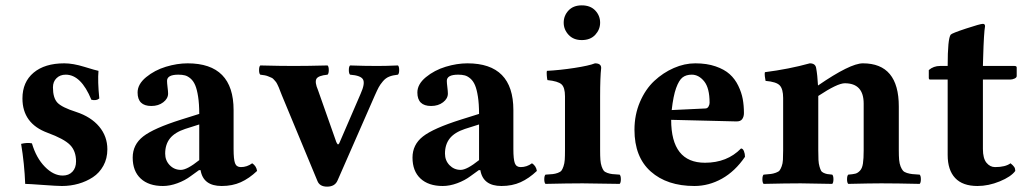

<svg xmlns="http://www.w3.org/2000/svg" viewBox="-20 -678 3795 710"><path d="M58.1 -146Q80.1 -151.4 98.1 -147.9Q113.8 -94.2 145.8 -61.5Q177.7 -28.8 211.9 -28.8Q234.4 -28.8 247.8 -43Q261.2 -57.1 261.2 -81.1Q261.2 -119.6 239 -142.1Q216.8 -164.6 155.8 -187Q63 -221.2 63 -314Q63 -374.5 104.2 -409.2Q145.5 -443.8 217.8 -443.8Q250 -443.8 291.7 -430.9Q333.5 -418 344.2 -416Q340.8 -377.9 347.2 -314Q336.9 -304.7 317.9 -309.1Q279.8 -401.9 223.1 -401.9Q202.1 -401.9 189 -388.9Q175.8 -376 175.8 -355Q175.8 -315.9 192.4 -298.3Q209 -280.8 261.2 -264.2Q316.4 -246.1 346.7 -210Q377 -173.8 377 -126Q377 -91.8 362.3 -65.2Q347.7 -38.6 323.5 -22.7Q299.3 -6.8 270 1.5Q240.7 9.8 209 9.8Q191.4 9.8 138.4 5.9Q85.4 2 73.2 2Q70.3 -72.3 58.1 -146Z M716.8 -85.9V-217.8L664.6 -201.2Q626.5 -188.5 608.6 -166.3Q590.8 -144 590.8 -109.9Q590.8 -84.5 607.7 -67.1Q624.5 -49.8 648.9 -49.8Q671.9 -49.8 716.8 -85.9ZM721.7 -48.8H715.8L685.5 -26.9Q664.1 -10.7 636.2 -0.5Q608.4 9.8 582.5 9.8Q529.8 9.8 500.2 -17.8Q470.7 -45.4 470.7 -95.2Q470.7 -143.1 509.3 -173.3Q547.9 -203.6 649.9 -235.8L716.8 -256.8Q716.8 -293.9 712.6 -320.6Q708.5 -347.2 701.9 -362.8Q695.3 -378.4 684.8 -387.5Q674.3 -396.5 664.1 -399.2Q653.8 -401.9 639.6 -401.9Q597.7 -401.9 597.7 -378.9Q597.7 -371.1 599.6 -355.5Q601.6 -339.8 601.6 -332Q601.6 -313.5 583.7 -299.8Q565.9 -286.1 539.6 -286.1Q488.8 -286.1 488.8 -335.9Q488.8 -366.7 520.3 -392.6Q551.8 -418.5 593.5 -431.2Q635.3 -443.8 673.8 -443.8Q843.8 -443.8 843.8 -271V-127Q843.8 -88.9 849.1 -74.5Q854.5 -60.1 870.6 -60.1Q893.6 -60.1 912.6 -74.2Q927.7 -64.5 930.7 -45.9Q901.4 -18.1 870.4 -4.2Q839.4 9.8 799.8 9.8Q731.4 9.8 721.7 -48.8Z M1274.4 -401.9Q1270 -406.2 1270 -418.9Q1270 -431.6 1274.4 -436Q1328.1 -434.1 1375.5 -434.1Q1407.7 -434.1 1451.7 -436Q1456.1 -431.6 1456.1 -418.9Q1456.1 -406.2 1451.7 -401.9Q1432.1 -399.9 1418.9 -394.5Q1405.8 -389.2 1395.8 -377.2Q1385.7 -365.2 1380.4 -355.2Q1375 -345.2 1365.7 -324.2L1228.5 -11.2Q1218.8 12.2 1189.5 12.2Q1162.1 12.2 1153.8 -8.8L1022.5 -325.2Q1020.5 -329.6 1016.4 -340.6Q1012.2 -351.6 1011 -354.5Q1009.8 -357.4 1005.9 -365.5Q1002 -373.5 999.8 -375.7Q997.6 -377.9 993.2 -383.3Q988.8 -388.7 984.4 -390.4Q980 -392.1 973.6 -395Q967.3 -397.9 959.7 -399.4Q952.1 -400.9 942.4 -401.9Q938 -406.2 938 -418.9Q938 -431.6 942.4 -436Q1016.6 -434.1 1065.4 -434.1Q1117.2 -434.1 1191.4 -436Q1195.8 -431.6 1195.8 -418.9Q1195.8 -406.2 1191.4 -401.9Q1156.2 -398.4 1149.9 -386Q1143.6 -373.5 1155.8 -345.2L1223.6 -152.8Q1226.6 -146.5 1228.8 -144.5Q1231 -142.6 1234.4 -147.9L1313.5 -331.1Q1330.6 -369.1 1322.5 -384Q1314.5 -398.9 1274.4 -401.9Z M1751.5 -85.9V-217.8L1699.2 -201.2Q1661.1 -188.5 1643.3 -166.3Q1625.5 -144 1625.5 -109.9Q1625.5 -84.5 1642.3 -67.1Q1659.2 -49.8 1683.6 -49.8Q1706.5 -49.8 1751.5 -85.9ZM1756.3 -48.8H1750.5L1720.2 -26.9Q1698.7 -10.7 1670.9 -0.5Q1643.1 9.8 1617.2 9.8Q1564.5 9.8 1534.9 -17.8Q1505.4 -45.4 1505.4 -95.2Q1505.4 -143.1 1543.9 -173.3Q1582.5 -203.6 1684.6 -235.8L1751.5 -256.8Q1751.5 -293.9 1747.3 -320.6Q1743.2 -347.2 1736.6 -362.8Q1730 -378.4 1719.5 -387.5Q1709 -396.5 1698.7 -399.2Q1688.5 -401.9 1674.3 -401.9Q1632.3 -401.9 1632.3 -378.9Q1632.3 -371.1 1634.3 -355.5Q1636.2 -339.8 1636.2 -332Q1636.2 -313.5 1618.4 -299.8Q1600.6 -286.1 1574.2 -286.1Q1523.4 -286.1 1523.4 -335.9Q1523.4 -366.7 1554.9 -392.6Q1586.4 -418.5 1628.2 -431.2Q1669.9 -443.8 1708.5 -443.8Q1878.4 -443.8 1878.4 -271V-127Q1878.4 -88.9 1883.8 -74.5Q1889.2 -60.1 1905.3 -60.1Q1928.2 -60.1 1947.3 -74.2Q1962.4 -64.5 1965.3 -45.9Q1936 -18.1 1905 -4.2Q1874 9.8 1834.5 9.8Q1766.1 9.8 1756.3 -48.8Z M2199.2 -321.8V-122.1Q2199.2 -100.6 2200.2 -86.9Q2201.2 -73.2 2204.8 -62.7Q2208.5 -52.2 2212.4 -47.1Q2216.3 -42 2225.8 -38.6Q2235.4 -35.2 2244.6 -34.2Q2253.9 -33.2 2271.5 -32.2Q2275.9 -27.8 2275.9 -15.1Q2275.9 -2.4 2271.5 2Q2249 1.5 2202.9 1Q2156.7 0.5 2134.3 0Q2081.1 0 1997.1 2Q1992.7 -2.4 1992.7 -15.1Q1992.7 -27.8 1997.1 -32.2Q2014.6 -33.2 2023.9 -34.2Q2033.2 -35.2 2042.7 -38.6Q2052.2 -42 2056.2 -47.1Q2060.1 -52.2 2063.7 -62.7Q2067.4 -73.2 2068.4 -86.9Q2069.3 -100.6 2069.3 -122.1V-321.8Q2069.3 -354.5 2056.4 -366.2Q2043.5 -377.9 2004.4 -381.8Q2002.9 -386.7 2002 -398.9Q2001 -411.1 2002.4 -416Q2050.8 -418.5 2104.5 -426.8Q2158.2 -435.1 2180.2 -443.8Q2203.1 -443.8 2203.1 -426.8Q2199.2 -392.1 2199.2 -321.8ZM2064.5 -594.2Q2064.5 -620.1 2082.3 -639.2Q2100.1 -658.2 2131.3 -658.2Q2163.1 -658.2 2181.2 -639.2Q2199.2 -620.1 2199.2 -594.2Q2199.2 -568.8 2181.2 -549.3Q2163.1 -529.8 2131.3 -529.8Q2100.6 -529.8 2082.5 -549.3Q2064.5 -568.8 2064.5 -594.2Z M2463.9 -271 2588.9 -276.9Q2596.2 -277.3 2600.1 -284.2Q2604 -291 2604 -297.9Q2604 -352.5 2584 -377.2Q2564 -401.9 2538.1 -401.9Q2517.1 -401.9 2503.9 -391.6Q2490.7 -381.3 2480.2 -352.3Q2469.7 -323.2 2463.9 -271ZM2720.2 -128.9Q2727.1 -128.9 2731 -119.1Q2734.9 -109.4 2734.9 -98.1Q2698.2 -44.4 2649.7 -17.3Q2601.1 9.8 2547.9 9.8Q2446.8 9.8 2386.5 -43.7Q2326.2 -97.2 2326.2 -198.2Q2326.2 -253.4 2346.4 -300.8Q2366.7 -348.1 2399.4 -378.7Q2432.1 -409.2 2471.7 -426.5Q2511.2 -443.8 2551.3 -443.8Q2593.8 -443.8 2626.2 -432.6Q2658.7 -421.4 2678.2 -403.8Q2697.8 -386.2 2710 -361.1Q2722.2 -335.9 2726.6 -311.8Q2731 -287.6 2731 -259.8Q2731 -246.6 2724.6 -237.5Q2718.3 -228.5 2702.1 -229L2461.9 -234.9Q2461.9 -76.2 2586.9 -76.2Q2668.9 -76.2 2720.2 -128.9Z M3303.7 -284.2V-122.1Q3303.7 -101.1 3304.9 -86.9Q3306.2 -72.8 3310.3 -62.5Q3314.5 -52.2 3319.1 -46.9Q3323.7 -41.5 3334 -38.3Q3344.2 -35.2 3353.8 -34.2Q3363.3 -33.2 3380.9 -32.2Q3385.3 -27.8 3385.3 -15.1Q3385.3 -2.4 3380.9 2Q3294.9 0 3238.8 0Q3200.7 0 3116.7 2Q3112.3 -2.4 3112.3 -15.1Q3112.3 -27.8 3116.7 -32.2Q3134.8 -33.7 3143.3 -35.9Q3151.9 -38.1 3160.2 -46.9Q3168.5 -55.7 3171.1 -73.5Q3173.8 -91.3 3173.8 -122.1V-294.9Q3173.8 -370.1 3104 -370.1Q3076.7 -370.1 3005.9 -323.2V-122.1Q3005.9 -100.6 3006.6 -86.7Q3007.3 -72.8 3010.3 -62.7Q3013.2 -52.7 3015.9 -47.4Q3018.6 -42 3025.6 -38.8Q3032.7 -35.6 3038.8 -34.4Q3044.9 -33.2 3057.6 -32.2Q3062 -27.8 3062 -15.1Q3062 -2.4 3057.6 2Q2971.7 0 2940.9 0Q2887.7 0 2803.7 2Q2799.3 -2.4 2799.3 -15.1Q2799.3 -27.8 2803.7 -32.2Q2822.3 -33.7 2830.6 -34.7Q2838.9 -35.6 2849.1 -39.3Q2859.4 -43 2863 -47.9Q2866.7 -52.7 2870.6 -63Q2874.5 -73.2 2875.2 -86.9Q2876 -100.6 2876 -122.1V-315.9Q2876 -348.6 2863.5 -362.1Q2851.1 -375.5 2811 -378.9Q2809.6 -384.8 2808.3 -395.8Q2807.1 -406.7 2808.6 -411.1Q2897.5 -422.4 2974.6 -443.8Q2995.1 -443.8 2998 -426.8Q3002.9 -400.4 3004.9 -361.8Q3124 -443.8 3170.9 -443.8Q3303.7 -443.8 3303.7 -284.2Z M3456.5 -434.1H3484.4Q3484.4 -535.2 3495.6 -549.8Q3500 -555.2 3552.5 -572.5Q3605 -589.8 3614.7 -589.8Q3622.6 -589.8 3622.6 -581.1Q3618.2 -556.2 3615.7 -467.8L3614.7 -434.1H3731.4Q3739.7 -434.1 3739.7 -428.2V-397Q3739.7 -391.1 3731.7 -387.5Q3723.6 -383.8 3715.3 -383.8H3614.7V-127Q3614.7 -92.3 3627.9 -76.2Q3641.1 -60.1 3659.7 -60.1Q3697.8 -60.1 3716.8 -74.2Q3726.6 -66.4 3730.5 -60.5Q3734.4 -54.7 3734.4 -45.9Q3718.8 -24.4 3677 -7.3Q3635.3 9.8 3594.7 9.8Q3539.6 9.8 3512 -19.8Q3484.4 -49.3 3484.4 -105V-383.8H3419.4Q3414.6 -383.8 3414.6 -390.1V-418.9Q3432.1 -434.1 3456.5 -434.1Z"/></svg>

Font: Common Serif
Style: Bold
Weight: 700
Designer: Philipp H. Poll, Khaled Hosny
Foundry: Stefan Peev, Context Ltd.
Version: Version 1.026